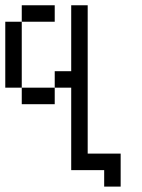

<svg xmlns="http://www.w3.org/2000/svg" viewBox="-20 -645 540 728"><path d="M187.5 -562.5V-625H62.5V-562.5H0Q0 -562.5 0 -312.5H62.5V-250H187.5V-312.5H62.5Q62.5 -312.5 62.5 -562.5ZM375 0V62.5H437.5Q437.5 62.5 437.5 -62.5H312.5V-625H250Q250 -625 250 -375H187.5V-312.5H250V0Z"/></svg>

Font: CalcUnifontExMono
Style: Regular
Weight: 500
Version: Version 15.0.06